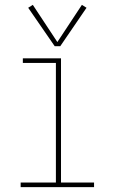

<svg xmlns="http://www.w3.org/2000/svg" viewBox="-20 -770 472 790"><path d="M65 0H367V-19H231V-530H74V-511H210V-19H65ZM205 -580H228L336 -738L317 -750L216 -597L115 -750L96 -738Z"/></svg>

Font: Iosevka Sparkle Thin
Style: Regular
Weight: 100
Designer: Belleve Invis
Foundry: Belleve Invis
Version: Version 4.5.0; ttfautohint (v1.8.3)